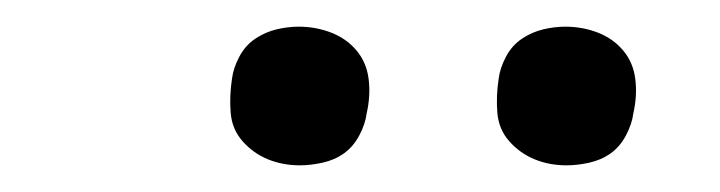

<svg xmlns="http://www.w3.org/2000/svg" viewBox="-20 -742 540 144"><path d="M405 -618Q392 -618 381 -622.5Q370 -627 362 -636Q354 -645 353 -657.5Q352 -670 354 -683Q355 -691 359.5 -699.5Q364 -708 371.5 -713Q379 -718 387.5 -720Q396 -722 404 -722Q417 -722 428.5 -717.5Q440 -713 447.5 -704Q455 -695 456.5 -682.5Q458 -670 455 -657Q454 -649 449.5 -640.5Q445 -632 438 -627Q431 -622 422 -620Q413 -618 405 -618ZM205 -618Q192 -618 181 -622.5Q170 -627 162 -636Q154 -645 153 -657.5Q152 -670 154 -683Q155 -691 159.5 -699.5Q164 -708 171.5 -713Q179 -718 187.5 -720Q196 -722 204 -722Q217 -722 228.5 -717.5Q240 -713 247.5 -704Q255 -695 256.5 -682.5Q258 -670 255 -657Q254 -649 249.5 -640.5Q245 -632 238 -627Q231 -622 222 -620Q213 -618 205 -618Z"/></svg>

Font: Iosevka Curly Slab Light
Style: Italic
Weight: 300
Italic angle: -9°
Monospace: yes
Designer: Belleve Invis
Foundry: Belleve Invis
Version: Version 22.1.2; ttfautohint (v1.8.4)